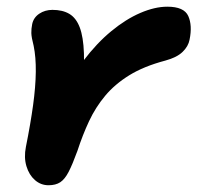

<svg xmlns="http://www.w3.org/2000/svg" viewBox="-20 -536 584 568"><path d="M123.6 12Q100.8 12 83.4 -3.2Q66 -18.4 58.2 -44.3Q50.4 -70.2 56.6 -101.4Q70.4 -170.2 77.9 -225Q85.4 -279.8 85.9 -323.4Q86.4 -367 79.6 -400.2Q73 -425.6 72.7 -438.2Q72.4 -450.8 75.2 -464.6Q79.2 -484 96.1 -495.4Q113 -506.8 135.2 -506.8Q165.4 -506.8 185.4 -494.8Q205.4 -482.8 216 -454.7Q226.6 -426.6 228.3 -378.7Q230 -330.8 222.6 -259.2L156.4 -237.2Q187.2 -304.2 226.6 -356.2Q266 -408.2 309.2 -443.8Q352.4 -479.4 395.3 -497.8Q438.2 -516.2 475 -516.2Q524.6 -516.2 537 -488.5Q549.4 -460.8 540.8 -418.6Q537.2 -399 520.2 -382.5Q503.2 -366 469.2 -356.8Q405.2 -339.8 362.4 -313.3Q319.6 -286.8 291.1 -252.6Q262.6 -218.4 243.5 -177.6Q224.4 -136.8 209 -89.6Q194.6 -50 183.2 -27.9Q171.8 -5.8 158.3 3.1Q144.8 12 123.6 12Z"/></svg>

Font: Shantell Sans Light
Style: Italic
Weight: 300
Italic angle: -11°
Designer: Stephen Nixon, Anya Danilova, Shantell Martin
Foundry: Arrow Type
Version: Version 1.008;[ac192a2d6]